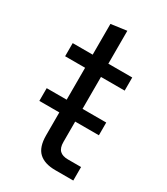

<svg xmlns="http://www.w3.org/2000/svg" viewBox="-175 -771 738 849"><g transform="rotate(30 194.5 -346.5)"><path d="M36 -230V-295H340V-230ZM250 0Q195 0 166.5 -26.5Q138 -53 138 -113V-458H36V-525H138V-682L218 -693V-525H340V-458H219V-126Q219 -96 233 -82.5Q247 -69 275 -69H342V0Z"/></g></svg>

Font: Mona Sans ExtraLight
Style: Regular
Weight: 400
Version: Version 2.000